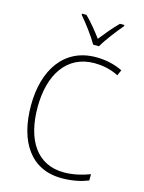

<svg xmlns="http://www.w3.org/2000/svg" viewBox="-139 -1029 841 1120"><g transform="rotate(15 281.5 -469.0)"><path d="M323 -790H358C382 -833 434 -900 469 -941V-948H442C406 -912 370 -868 340 -830C312 -868 275 -914 240 -948H213V-941C248 -901 298 -834 323 -790ZM346 10C411 10 464 -2 506 -19V-57C462 -40 407 -26 350 -26C186 -26 104 -158 104 -354C104 -552 193 -688 359 -688C402 -688 455 -680 505 -654L520 -688C470 -713 414 -724 359 -724C168 -724 64 -571 64 -354C64 -137 159 10 346 10Z"/></g></svg>

Font: Noto Sans Mono SemiCondensed ExtraLight
Style: Regular
Weight: 200
Width: 4
Designer: Monotype Design Team
Foundry: Monotype Imaging Inc.
Version: Version 2.014